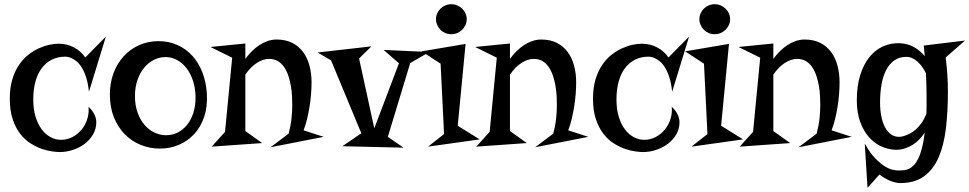

<svg xmlns="http://www.w3.org/2000/svg" viewBox="-20 -697 4639 919"><path d="M259.8 -487.8Q300.8 -487.8 334.2 -470Q367.7 -452.1 388.2 -421.9L486.8 -522L405.8 -257.8Q401.4 -298.8 392.1 -327.4Q382.8 -356 370.8 -374.8Q358.9 -393.6 345.9 -403.8Q333 -414.1 322 -418.9Q311 -423.8 303 -424.8Q294.9 -425.8 293 -425.8Q257.8 -425.8 229.5 -412.1Q201.2 -398.4 180.9 -372.1Q160.6 -345.7 149.9 -307.4Q139.2 -269 139.2 -220.2Q139.2 -173.3 150.4 -137.5Q161.6 -101.6 180.2 -77.1Q198.7 -52.7 222.7 -40.3Q246.6 -27.8 272 -27.8Q301.8 -27.8 327.1 -41.3Q352.5 -54.7 370.6 -76.7Q388.7 -98.6 397.7 -127.2Q406.7 -155.8 403.8 -186Q409.7 -180.7 416.3 -172.9Q422.9 -165 428.5 -155.5Q434.1 -146 437.5 -135Q440.9 -124 440.9 -112.8Q440.9 -79.6 425 -53Q409.2 -26.4 384.3 -7.8Q359.4 10.7 328.1 20.8Q296.9 30.8 266.1 30.8Q252.9 30.8 230.2 27.8Q207.5 24.9 180.9 15.9Q154.3 6.8 127 -10.3Q99.6 -27.3 77.4 -55.7Q55.2 -84 41 -125.5Q26.9 -167 26.9 -225.1Q26.9 -276.9 38.8 -316.7Q50.8 -356.4 70.6 -385.7Q90.3 -415 115.2 -434.6Q140.1 -454.1 166 -465.8Q191.9 -477.5 216.6 -482.7Q241.2 -487.8 259.8 -487.8Z M505.9 -245.1Q505.9 -299.8 523.2 -346.4Q540.5 -393.1 571.5 -427.2Q602.5 -461.4 645.3 -480.7Q688 -500 738.8 -500Q788.1 -500 829.1 -481.7Q870.1 -463.4 900.4 -430.2Q930.7 -397 948.7 -350.6Q966.8 -304.2 970.2 -248Q973.6 -188 957.8 -139.4Q941.9 -90.8 911.1 -56.9Q880.4 -22.9 837.6 -4.4Q794.9 14.2 745.1 14.2Q697.3 14.2 654.1 -3.2Q610.8 -20.5 577.9 -53.7Q544.9 -86.9 525.4 -135Q505.9 -183.1 505.9 -245.1ZM626 -236.8Q626 -193.8 638.2 -159.2Q650.4 -124.5 670.9 -100.3Q691.4 -76.2 718.3 -63Q745.1 -49.8 774.9 -49.8Q804.7 -49.8 830.6 -62.7Q856.4 -75.7 875.5 -99.4Q894.5 -123 905.3 -156.2Q916 -189.5 916 -230Q916 -270 905.3 -305.4Q894.5 -340.8 875.2 -367.2Q856 -393.6 829.6 -408.7Q803.2 -423.8 772 -423.8Q744.1 -423.8 718 -411.1Q691.9 -398.4 671.4 -374.3Q650.9 -350.1 638.4 -315.4Q626 -280.8 626 -236.8Z M1471.2 -303.2Q1471.2 -275.9 1468.8 -245.6Q1466.3 -215.3 1461.4 -185.1Q1456.5 -154.8 1449.5 -126Q1442.4 -97.2 1433.1 -73.2L1529.3 -42L1274.9 7.8L1361.3 -57.1Q1371.6 -94.7 1375.2 -129.4Q1378.9 -164.1 1378.9 -194.8Q1378.9 -213.4 1377.7 -237.1Q1376.5 -260.7 1372.3 -285.2Q1368.2 -309.6 1360.6 -333Q1353 -356.4 1340.8 -374.8Q1328.6 -393.1 1310.8 -404.1Q1293 -415 1268.1 -415Q1239.3 -415 1209.5 -396Q1179.7 -377 1154.3 -339.8V-69.8L1234.9 -12.2L993.2 4.9L1057.1 -65.9L1091.3 -420.9L987.3 -472.2L1154.3 -488.8V-415Q1168.5 -434.6 1185.5 -451.7Q1202.6 -468.8 1221.7 -481.2Q1240.7 -493.7 1261.5 -500.7Q1282.2 -507.8 1304.2 -507.8Q1346.7 -507.8 1377.9 -492.2Q1409.2 -476.6 1429.9 -449Q1450.7 -421.4 1460.9 -384Q1471.2 -346.7 1471.2 -303.2Z M2034.7 -448.2 1943.4 -395 1836.4 -42 1911.6 9.8 1618.7 2.9 1709.5 -59.1 1564.5 -408.2 1500.5 -445.8 1757.8 -475.1 1698.7 -417 1771.5 -83 1889.6 -394 1816.4 -458Z M2028.8 4.9 2105.5 -55.2 2088.9 -392.1 1998.5 -451.2 2208.5 -486.8 2170.9 -95.2 2275.9 -29.8ZM2213.9 -605Q2213.9 -590.3 2208 -577.4Q2202.1 -564.5 2191.9 -554.4Q2181.6 -544.4 2168.5 -538.8Q2155.3 -533.2 2140.6 -533.2Q2125 -533.2 2111.6 -538.8Q2098.1 -544.4 2088.4 -554.4Q2078.6 -564.5 2072.8 -577.4Q2066.9 -590.3 2066.9 -605Q2066.9 -620.1 2072.8 -633.1Q2078.6 -646 2088.4 -655.8Q2098.1 -665.5 2111.6 -671.1Q2125 -676.8 2140.6 -676.8Q2155.3 -676.8 2168.5 -671.1Q2181.6 -665.5 2191.9 -655.8Q2202.1 -646 2208 -633.1Q2213.9 -620.1 2213.9 -605Z M2737.8 -303.2Q2737.8 -275.9 2735.4 -245.6Q2732.9 -215.3 2728 -185.1Q2723.1 -154.8 2716.1 -126Q2709 -97.2 2699.7 -73.2L2795.9 -42L2541.5 7.8L2627.9 -57.1Q2638.2 -94.7 2641.8 -129.4Q2645.5 -164.1 2645.5 -194.8Q2645.5 -213.4 2644.3 -237.1Q2643.1 -260.7 2638.9 -285.2Q2634.8 -309.6 2627.2 -333Q2619.6 -356.4 2607.4 -374.8Q2595.2 -393.1 2577.4 -404.1Q2559.6 -415 2534.7 -415Q2505.9 -415 2476.1 -396Q2446.3 -377 2420.9 -339.8V-69.8L2501.5 -12.2L2259.8 4.9L2323.7 -65.9L2357.9 -420.9L2253.9 -472.2L2420.9 -488.8V-415Q2435.1 -434.6 2452.1 -451.7Q2469.2 -468.8 2488.3 -481.2Q2507.3 -493.7 2528.1 -500.7Q2548.8 -507.8 2570.8 -507.8Q2613.3 -507.8 2644.5 -492.2Q2675.8 -476.6 2696.5 -449Q2717.3 -421.4 2727.5 -384Q2737.8 -346.7 2737.8 -303.2Z M3051.3 -487.8Q3092.3 -487.8 3125.7 -470Q3159.2 -452.1 3179.7 -421.9L3278.3 -522L3197.3 -257.8Q3192.9 -298.8 3183.6 -327.4Q3174.3 -356 3162.4 -374.8Q3150.4 -393.6 3137.5 -403.8Q3124.5 -414.1 3113.5 -418.9Q3102.5 -423.8 3094.5 -424.8Q3086.4 -425.8 3084.5 -425.8Q3049.3 -425.8 3021 -412.1Q2992.7 -398.4 2972.4 -372.1Q2952.1 -345.7 2941.4 -307.4Q2930.7 -269 2930.7 -220.2Q2930.7 -173.3 2941.9 -137.5Q2953.1 -101.6 2971.7 -77.1Q2990.2 -52.7 3014.2 -40.3Q3038.1 -27.8 3063.5 -27.8Q3093.3 -27.8 3118.7 -41.3Q3144 -54.7 3162.1 -76.7Q3180.2 -98.6 3189.2 -127.2Q3198.2 -155.8 3195.3 -186Q3201.2 -180.7 3207.8 -172.9Q3214.4 -165 3220 -155.5Q3225.6 -146 3229 -135Q3232.4 -124 3232.4 -112.8Q3232.4 -79.6 3216.6 -53Q3200.7 -26.4 3175.8 -7.8Q3150.9 10.7 3119.6 20.8Q3088.4 30.8 3057.6 30.8Q3044.4 30.8 3021.7 27.8Q2999 24.9 2972.4 15.9Q2945.8 6.8 2918.5 -10.3Q2891.1 -27.3 2868.9 -55.7Q2846.7 -84 2832.5 -125.5Q2818.4 -167 2818.4 -225.1Q2818.4 -276.9 2830.3 -316.7Q2842.3 -356.4 2862.1 -385.7Q2881.8 -415 2906.7 -434.6Q2931.6 -454.1 2957.5 -465.8Q2983.4 -477.5 3008.1 -482.7Q3032.7 -487.8 3051.3 -487.8Z M3289.6 4.9 3366.2 -55.2 3349.6 -392.1 3259.3 -451.2 3469.2 -486.8 3431.6 -95.2 3536.6 -29.8ZM3474.6 -605Q3474.6 -590.3 3468.8 -577.4Q3462.9 -564.5 3452.6 -554.4Q3442.4 -544.4 3429.2 -538.8Q3416 -533.2 3401.4 -533.2Q3385.7 -533.2 3372.3 -538.8Q3358.9 -544.4 3349.1 -554.4Q3339.4 -564.5 3333.5 -577.4Q3327.6 -590.3 3327.6 -605Q3327.6 -620.1 3333.5 -633.1Q3339.4 -646 3349.1 -655.8Q3358.9 -665.5 3372.3 -671.1Q3385.7 -676.8 3401.4 -676.8Q3416 -676.8 3429.2 -671.1Q3442.4 -665.5 3452.6 -655.8Q3462.9 -646 3468.8 -633.1Q3474.6 -620.1 3474.6 -605Z M3998.5 -303.2Q3998.5 -275.9 3996.1 -245.6Q3993.7 -215.3 3988.8 -185.1Q3983.9 -154.8 3976.8 -126Q3969.7 -97.2 3960.4 -73.2L4056.6 -42L3802.2 7.8L3888.7 -57.1Q3898.9 -94.7 3902.6 -129.4Q3906.2 -164.1 3906.2 -194.8Q3906.2 -213.4 3905 -237.1Q3903.8 -260.7 3899.7 -285.2Q3895.5 -309.6 3887.9 -333Q3880.4 -356.4 3868.2 -374.8Q3856 -393.1 3838.1 -404.1Q3820.3 -415 3795.4 -415Q3766.6 -415 3736.8 -396Q3707 -377 3681.6 -339.8V-69.8L3762.2 -12.2L3520.5 4.9L3584.5 -65.9L3618.7 -420.9L3514.6 -472.2L3681.6 -488.8V-415Q3695.8 -434.6 3712.9 -451.7Q3730 -468.8 3749 -481.2Q3768.1 -493.7 3788.8 -500.7Q3809.6 -507.8 3831.5 -507.8Q3874 -507.8 3905.3 -492.2Q3936.5 -476.6 3957.3 -449Q3978 -421.4 3988.3 -384Q3998.5 -346.7 3998.5 -303.2Z M4599.1 -502.9 4506.3 -421.9Q4511.7 -381.3 4514.4 -340.1Q4517.1 -298.8 4517.1 -257.8Q4517.1 -163.1 4507.6 -82.8Q4498 -2.4 4472.9 55.7Q4447.8 113.8 4403.3 146.5Q4358.9 179.2 4289.1 179.2Q4275.9 179.2 4262 175.5Q4248 171.9 4235.1 166Q4222.2 160.2 4210.4 152.8Q4198.7 145.5 4189.5 138.2L4132.3 202.1L4119.1 -9.8Q4144.5 35.6 4169.7 61.3Q4194.8 86.9 4216.3 99.9Q4237.8 112.8 4254.9 116Q4272 119.1 4281.2 119.1Q4293 119.1 4305.4 117.9Q4317.9 116.7 4329.8 111.3Q4341.8 106 4353.3 94.5Q4364.7 83 4374.8 63Q4384.8 43 4392.8 12.5Q4400.9 -18.1 4406.2 -62Q4394.5 -44.9 4380.4 -30Q4366.2 -15.1 4348.9 -4.2Q4331.5 6.8 4311.5 13.4Q4291.5 20 4268.1 20Q4230.5 19 4196.5 2.9Q4162.6 -13.2 4137 -43.2Q4111.3 -73.2 4096.2 -116.9Q4081.1 -160.6 4081.1 -216.8Q4081.1 -285.2 4097.2 -336.9Q4113.3 -388.7 4141.1 -423.3Q4168.9 -458 4206.3 -474.9Q4243.7 -491.7 4286.1 -490.2Q4326.2 -488.3 4356 -470.9Q4385.7 -453.6 4406.2 -428.2Q4405.3 -439.9 4404.1 -452.6Q4402.8 -465.3 4401.4 -479ZM4415 -227.1Q4415 -255.9 4414.3 -284.9Q4413.6 -314 4412.1 -346.2Q4404.3 -361.8 4394.3 -376.2Q4384.3 -390.6 4372.3 -401.4Q4360.4 -412.1 4346.9 -418.5Q4333.5 -424.8 4318.4 -424.8Q4284.7 -424.8 4261 -408.2Q4237.3 -391.6 4221.9 -362.3Q4206.5 -333 4199.5 -293Q4192.4 -252.9 4192.4 -206.1Q4192.4 -171.4 4198.2 -141.4Q4204.1 -111.3 4215.3 -89.4Q4226.6 -67.4 4243.7 -54.7Q4260.7 -42 4283.2 -42Q4284.7 -42 4292 -42.7Q4299.3 -43.5 4310.3 -47.1Q4321.3 -50.8 4335 -57.6Q4348.6 -64.5 4362.8 -76.7Q4377 -88.9 4390.1 -107.2Q4403.3 -125.5 4414.1 -151.9Q4415 -168.9 4415 -187.7Q4415 -206.5 4415 -227.1Z"/></svg>

Font: Risque
Style: Regular
Weight: 400
Designer: Astigmatic (AOETI)
Foundry: Astigmatic (AOETI)
Version: Version 1.000